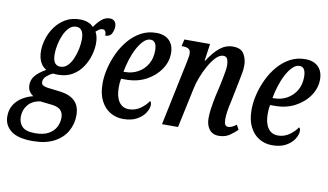

<svg xmlns="http://www.w3.org/2000/svg" viewBox="-124 -762 2013 1179"><g transform="rotate(10 883.0 -172.0)"><path d="M135 240Q43 240 0 206Q-43 172 -43 117Q-43 74 -23 43.5Q-3 13 28 -5.5Q59 -24 93 -32Q78 -41 67.5 -57Q57 -73 57 -97Q57 -129 77.5 -154Q98 -179 143 -205Q91 -236 91 -315Q91 -351 103.5 -391.5Q116 -432 141.5 -467Q167 -502 205 -524Q243 -546 294 -546Q319 -546 341.5 -538.5Q364 -531 379 -514Q398 -543 421.5 -563.5Q445 -584 473 -584Q494 -584 504 -571.5Q514 -559 514 -541Q514 -519 503.5 -497Q493 -475 463 -475Q464 -491 458.5 -501Q453 -511 440 -511Q429 -511 419 -504Q409 -497 400 -489Q408 -475 412 -457Q416 -439 416 -419Q416 -383 404.5 -343Q393 -303 369 -267.5Q345 -232 307.5 -210Q270 -188 218 -188Q209 -188 202.5 -188.5Q196 -189 189 -190Q169 -182 150 -165.5Q131 -149 131 -128Q131 -113 143 -106.5Q155 -100 172 -98L255 -88Q312 -80 343 -49.5Q374 -19 374 39Q374 92 348 138Q322 184 269 212Q216 240 135 240ZM224 -239Q250 -239 269 -258Q288 -277 300.5 -306.5Q313 -336 319.5 -368Q326 -400 326 -427Q326 -498 279 -498Q254 -498 235 -479Q216 -460 203 -430.5Q190 -401 183.5 -369Q177 -337 177 -310Q177 -272 189.5 -255.5Q202 -239 224 -239ZM142 190Q194 190 225.5 172.5Q257 155 271.5 127.5Q286 100 286 68Q286 39 269 21.5Q252 4 213 0L142 -8Q93 -2 66 30Q39 62 39 105Q39 143 62 166.5Q85 190 142 190Z M659 10Q615 10 578.5 -11.5Q542 -33 520 -76Q498 -119 498 -184Q498 -229 510 -278.5Q522 -328 544.5 -375.5Q567 -423 600 -461.5Q633 -500 675.5 -523Q718 -546 770 -546Q822 -546 851 -517.5Q880 -489 880 -438Q880 -384 847.5 -336.5Q815 -289 760 -260Q705 -231 635 -231H605Q600 -207 600 -177Q600 -119 622 -87Q644 -55 684 -55Q723 -55 755 -77.5Q787 -100 804 -127Q813 -122 813 -105Q813 -82 796 -55Q779 -28 745 -9Q711 10 659 10ZM621 -276Q666 -276 702.5 -296.5Q739 -317 760 -353Q781 -389 781 -437Q781 -499 742 -499Q720 -499 699.5 -479Q679 -459 661.5 -426.5Q644 -394 631.5 -354.5Q619 -315 612 -276Z M1255 10Q1216 10 1195.5 -18Q1175 -46 1176 -89Q1176 -112 1180 -142.5Q1184 -173 1194 -223L1212 -302Q1215 -316 1219.5 -338.5Q1224 -361 1228 -385Q1232 -409 1232 -426Q1232 -444 1226 -461.5Q1220 -479 1199 -479Q1177 -479 1154 -455.5Q1131 -432 1110.5 -395.5Q1090 -359 1075 -319.5Q1060 -280 1054 -248L1001 0H901L985 -402Q988 -417 990.5 -431.5Q993 -446 993 -455Q993 -477 980 -485Q967 -493 945 -493H936L946 -536H1106L1091 -430H1095Q1131 -487 1167.5 -516Q1204 -545 1249 -545Q1298 -545 1317 -514Q1336 -483 1336 -441Q1336 -415 1329 -382Q1322 -349 1317 -321L1294 -207Q1286 -175 1282 -146.5Q1278 -118 1278 -97Q1278 -54 1303 -54Q1326 -54 1354 -77L1370 -48Q1351 -28 1323 -9Q1295 10 1255 10Z M1588 10Q1544 10 1507.5 -11.5Q1471 -33 1449 -76Q1427 -119 1427 -184Q1427 -229 1439 -278.5Q1451 -328 1473.5 -375.5Q1496 -423 1529 -461.5Q1562 -500 1604.5 -523Q1647 -546 1699 -546Q1751 -546 1780 -517.5Q1809 -489 1809 -438Q1809 -384 1776.5 -336.5Q1744 -289 1689 -260Q1634 -231 1564 -231H1534Q1529 -207 1529 -177Q1529 -119 1551 -87Q1573 -55 1613 -55Q1652 -55 1684 -77.5Q1716 -100 1733 -127Q1742 -122 1742 -105Q1742 -82 1725 -55Q1708 -28 1674 -9Q1640 10 1588 10ZM1550 -276Q1595 -276 1631.5 -296.5Q1668 -317 1689 -353Q1710 -389 1710 -437Q1710 -499 1671 -499Q1649 -499 1628.5 -479Q1608 -459 1590.5 -426.5Q1573 -394 1560.5 -354.5Q1548 -315 1541 -276Z"/></g></svg>

Font: Noto Serif ExtraCondensed Medium
Style: Italic
Weight: 500
Width: 2
Italic angle: -12°
Designer: Monotype Design Team
Foundry: Monotype Imaging Inc.
Version: Version 2.013; ttfautohint (v1.8.4.7-5d5b)